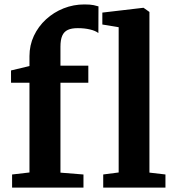

<svg xmlns="http://www.w3.org/2000/svg" viewBox="-20 -855 792 875"><path d="M35.1 0.1V-59.8L114.3 -69V-478.1H30.3L30.2 -533.9L114.3 -554V-599.1Q114.3 -648.8 134.4 -691.6Q154.5 -734.4 189.6 -766.7Q224.7 -799 269.8 -816.9Q314.9 -834.8 364.6 -834.8Q391.5 -834.8 406.7 -831.6Q421.8 -828.3 428.8 -825.9L428.3 -704.4Q415.5 -714.7 390 -720.8Q364.5 -726.8 334.5 -726.7Q306.2 -726.8 289 -718.7Q271.7 -710.7 263.6 -692.1Q255.5 -673.6 255.5 -642.3V-555.7H382.5V-478.1H255.5V-68.2L360.4 -59.8V0.1ZM520.8 -69V-731L446.4 -743.3V-797.6L632.2 -819.4H634.3L661 -800.5V-68.4L734 -59.9V0H450.4V-59.9Z"/></svg>

Font: Merriweather Light
Style: Regular
Weight: 300
Designer: Eben Sorkin
Foundry: Eben Sorkin
Version: Version 2.100